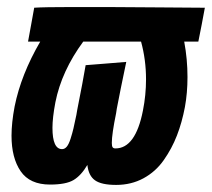

<svg xmlns="http://www.w3.org/2000/svg" viewBox="-20 -519 602 545"><path d="M77.1 -497.1Q105 -499 183.6 -499H231.4H285.2Q326.2 -499 433.1 -498Q540 -497.1 553.7 -497.1H561.5Q558.6 -481 552.5 -449Q546.4 -417 543 -400.9H502.9Q512.2 -351.1 512.2 -300.3Q512.2 -255.4 504.9 -215.3Q496.6 -171.4 482.2 -134.3Q467.8 -97.2 444.8 -64.5Q421.9 -31.7 387.2 -12.9Q352.5 5.9 309.6 5.9Q268.1 5.9 249.8 -7.1Q231.4 -20 228 -50.8Q210.4 -21 189 -8.1Q167.5 4.9 122.1 4.9Q64.5 4.9 38.6 -33Q12.7 -70.8 12.7 -133.8Q12.7 -170.4 21.5 -216.8Q39.6 -307.1 94.2 -400.9H59.6Q62.5 -417 68.4 -449Q74.2 -481 77.1 -497.1ZM223.1 -334Q242.7 -335.4 281 -338.6Q319.3 -341.8 338.4 -343.3Q333 -318.8 323.2 -269.8Q313.5 -220.7 311.5 -210.4Q310.5 -201.7 309.6 -197.8Q297.4 -138.2 297.4 -113.3Q297.4 -104 299.8 -100.8Q302.2 -97.7 307.6 -97.7Q364.7 -97.7 385.7 -205.1Q394.5 -249 394.5 -293.9Q394.5 -349.1 380.4 -400.9H216.3Q154.8 -317.4 137.2 -228.5Q128.9 -184.6 128.9 -156.2Q128.9 -95.7 156.2 -95.7Q163.6 -95.7 169.4 -102.5Q175.3 -109.4 180.4 -125.5Q185.5 -141.6 188.5 -154.5Q191.4 -167.5 196.8 -192.9Q197.3 -195.3 198 -200Q198.7 -204.6 199.2 -207Q215.8 -290.5 223.1 -334Z"/></svg>

Font: Fantasque Sans Mono
Style: Bold Italic
Weight: 700
Italic angle: -11°
Monospace: yes
Designer: Jany Belluz
Version: Version 1.7.1